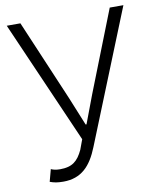

<svg xmlns="http://www.w3.org/2000/svg" viewBox="-83 -794 716 872"><g transform="rotate(-10 274.5 -358.0)"><path d="M139 13C222 13 267 -35 300 -118L546 -729H483L336 -355L287 -225H283L230 -355L71 -729H8L256 -162L239 -116C216 -67 190 -45 134 -45C115 -45 103 -48 92 -53L77 3C96 10 112 13 139 13Z"/></g></svg>

Font: Spoqa Han Sans Neo Light
Style: Regular
Weight: 300
Designer: [Spoqa Han Sans Neo] Dong-huui Kim  Younghwa Kang  Yujin Lee  [Noto Sans] Ryoko NISHIZUKA  (kana & ideographs); Paul D. 
Foundry: Spoqa (http://www.spoqa-han-sans.com)
Version: Version 1.000